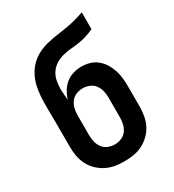

<svg xmlns="http://www.w3.org/2000/svg" viewBox="-180 -838 859 948"><g transform="rotate(-30 250.0 -363.5)"><path d="M250 8Q223 8 196.5 3.5Q170 -1 146.5 -13Q123 -25 103.5 -44Q84 -63 72 -87Q60 -111 55.5 -137.5Q51 -164 51 -191V-305Q51 -335 50.5 -364Q50 -393 50 -422Q50 -451 52 -479.5Q54 -508 60.5 -535.5Q67 -563 80.5 -588.5Q94 -614 114 -634Q134 -654 159.5 -667Q185 -680 212.5 -687Q240 -694 268 -698Q296 -702 324 -706.5Q352 -711 379.5 -718Q407 -725 434 -735V-639Q413 -629 391 -622Q369 -615 346 -611.5Q323 -608 299.5 -606Q276 -604 253.5 -598.5Q231 -593 211 -581Q191 -569 177.5 -550Q164 -531 159 -508Q154 -485 154 -462Q154 -445 155.5 -428.5Q157 -412 158 -396Q165 -418 177.5 -439Q190 -460 208.5 -475Q227 -490 250.5 -497Q274 -504 298 -504Q321 -504 344 -497.5Q367 -491 385.5 -476Q404 -461 416.5 -441Q429 -421 436.5 -398.5Q444 -376 446.5 -352.5Q449 -329 449 -305V-191Q449 -164 444.5 -137.5Q440 -111 428 -87Q416 -63 396.5 -44Q377 -25 353.5 -13Q330 -1 303.5 3.5Q277 8 250 8ZM250 -88Q269 -88 287.5 -95.5Q306 -103 317.5 -118.5Q329 -134 333.5 -153Q338 -172 338 -191V-305Q338 -324 333.5 -343Q329 -362 317.5 -377.5Q306 -393 287.5 -400.5Q269 -408 250 -408Q231 -408 212.5 -400.5Q194 -393 182.5 -377.5Q171 -362 166.5 -343Q162 -324 162 -305V-191Q162 -172 166.5 -153Q171 -134 182.5 -118.5Q194 -103 212.5 -95.5Q231 -88 250 -88Z"/></g></svg>

Font: Iosevka
Style: Bold
Weight: 700
Monospace: yes
Designer: Belleve Invis
Foundry: Belleve Invis
Version: Version 32.5.0; ttfautohint (v1.8.4)